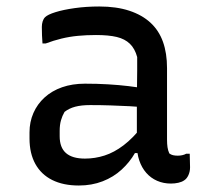

<svg xmlns="http://www.w3.org/2000/svg" viewBox="-20 -562 640 592"><path d="M495 -352Q495 -325 495 -297.5Q495 -270 495 -242.5Q495 -215 495 -187.5Q495 -160 495 -132Q495 -118 496.5 -108Q498 -98 502 -89Q507 -85 513.5 -83.5Q520 -82 528 -82Q535 -82 542 -83.5Q549 -85 554 -88H565Q565 -77 565.5 -67Q566 -57 566 -46Q566 -33 561 -22Q556 -11 548 -6Q541 -1 530 1.5Q519 4 507 4Q484 4 464.5 -4.5Q445 -13 431 -29Q417 -45 409.5 -67Q402 -89 402 -117Q402 -149 402 -184.5Q402 -220 402 -249Q402 -277 402.5 -300Q403 -323 403 -344Q403 -365 403 -386Q396 -412 380.5 -427Q365 -442 340 -448Q315 -454 276 -454Q247 -454 220.5 -451.5Q194 -449 169.5 -443Q145 -437 121 -428H111Q110 -440 109.5 -453Q109 -466 109 -479Q109 -488 111.5 -496Q114 -504 119 -509Q127 -517 151 -524.5Q175 -532 210.5 -537Q246 -542 286 -542Q339 -542 378.5 -529Q418 -516 444 -492Q470 -468 482.5 -433Q495 -398 495 -352ZM164 -142Q164 -107 183.5 -90Q203 -73 242 -73Q273 -73 302.5 -82.5Q332 -92 361 -114Q390 -136 419 -173L421 -90H396Q380 -62 355 -39Q330 -16 296.5 -3Q263 10 223 10Q175 10 141 -7Q107 -24 89 -56.5Q71 -89 71 -135V-154Q71 -186 83 -213.5Q95 -241 117.5 -261.5Q140 -282 171.5 -293Q203 -304 242 -304Q279 -304 313 -302Q347 -300 376 -296.5Q405 -293 426 -289Q433 -287 436.5 -278Q440 -269 441.5 -256Q443 -243 443 -229Q410 -233 380 -234.5Q350 -236 320.5 -237Q291 -238 258 -238Q231 -238 212 -233Q193 -228 179 -217Q172 -205 168 -191Q164 -177 164 -158Z"/></svg>

Font: Rec Mono Semicasual
Style: Regular
Weight: 400
Version: Version 1.085; ttfautohint (v1.8.4.7-5d5b)